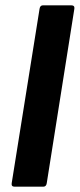

<svg xmlns="http://www.w3.org/2000/svg" viewBox="-20 -703 300 723"><path d="M35 0Q22 0 24 -13L129 -670Q131 -683 142 -683H248Q262 -683 260 -670L156 -13Q154 0 143 0Z"/></svg>

Font: Sofia Sans Semi Condensed ExtraBold
Style: Italic
Weight: 800
Italic angle: -9°
Version: Version 4.100